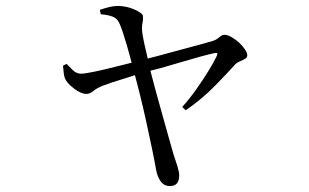

<svg xmlns="http://www.w3.org/2000/svg" viewBox="-20 -571 1040 646"><path d="M319 -523 316 -538Q331 -543 346.5 -547Q362 -551 377 -551Q390 -551 404.5 -548Q419 -545 431.5 -539.5Q444 -534 452.5 -528Q461 -522 461 -516Q462 -504 459.5 -493.5Q457 -483 458 -467Q459 -457 463 -436.5Q467 -416 473 -392Q475 -383 477 -374Q493 -378 512 -383Q548 -393 585.5 -403Q623 -413 652.5 -421Q682 -429 695 -433Q708 -437 717.5 -445.5Q727 -454 735 -454Q745 -454 758.5 -446.5Q772 -439 784 -428Q796 -417 804 -405Q812 -393 812 -385Q812 -378 805 -373.5Q798 -369 788 -365Q778 -361 772 -355Q747 -327 703.5 -282.5Q660 -238 605 -200L593 -211Q619 -240 641.5 -272Q664 -304 681.5 -332.5Q699 -361 709 -382Q713 -390 710.5 -392Q708 -394 700 -392Q685 -389 656 -381Q627 -373 591.5 -362.5Q556 -352 521 -342Q502 -337 486 -333Q495 -300 504 -265Q516 -222 527.5 -180.5Q539 -139 548.5 -105.5Q558 -72 564 -51Q570 -34 576.5 -13Q583 8 583 19Q583 55 552 55Q532 55 520.5 39Q509 23 505 -1Q500 -30 491 -73Q482 -116 471.5 -164Q461 -212 450 -256Q441 -290 434 -318Q422 -314 409 -310Q382 -302 359.5 -294.5Q337 -287 327 -283Q306 -275 294.5 -265Q283 -255 270 -255Q259 -255 244.5 -263Q230 -271 217.5 -282.5Q205 -294 199 -306Q196 -313 194.5 -324.5Q193 -336 192 -350L204 -356Q214 -346 225 -335Q236 -324 252 -323Q264 -323 296 -329.5Q328 -336 371 -347Q398 -354 423 -360Q422 -365 420 -371Q414 -394 407 -418Q400 -442 393 -463Q386 -484 381 -494Q374 -509 359 -515Q344 -521 319 -523Z"/></svg>

Font: Early Summer Mincho
Style: Regular
Weight: 400
Designer: GuiWonder
Version: Version 1.002